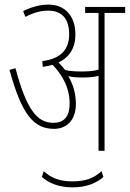

<svg xmlns="http://www.w3.org/2000/svg" viewBox="-20 -652 561 830"><path d="M308 -203C308 -245 297 -287 275 -323C292 -318 314 -317 336 -317C358 -317 384 -318 406 -324V0H432V-596H521V-622H348V-596H406V-351C383 -344 357 -343 331 -343C311 -343 285 -344 262 -349C253 -360 243 -372 233 -382C280 -404 306 -445 306 -503C306 -584 260 -632 190 -632C151 -632 117 -622 80 -604L90 -579C124 -597 156 -606 188 -606C250 -606 279 -568 279 -504C279 -440 245 -398 163 -388L165 -363C180 -365 194 -368 207 -372C248 -330 281 -274 281 -205C281 -145 254 -121 211 -121C137 -121 93 -185 47 -357L21 -350C74 -157 125 -95 214 -95C262 -95 308 -126 308 -203ZM294 158C354 158 398 139 427 113L419 88C387 117 352 132 294 132C236 132 201 117 169 88L161 113C190 139 234 158 294 158Z"/></svg>

Font: Noto Sans ExtraCondensed Thin
Style: Italic
Weight: 100
Width: 2
Italic angle: -12°
Designer: Monotype Design Team
Foundry: Monotype Imaging Inc.
Version: Version 2.013